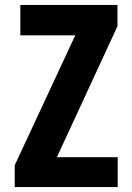

<svg xmlns="http://www.w3.org/2000/svg" viewBox="-20 -763 540 783"><path d="M40 0H460V-122H212L459 -656V-743H63V-619H287L40 -89Z"/></svg>

Font: Noto Sans Mono CJK SC
Style: Bold
Weight: 700
Designer: Ryoko NISHIZUKA 西塚涼子 (kana, bopomofo & ideographs); Paul D. Hunt (Latin, Greek & Cyrillic); Sandoll Communications 산돌커뮤니
Foundry: Adobe
Version: Version 2.004;hotconv 1.0.118;makeotfexe 2.5.65603